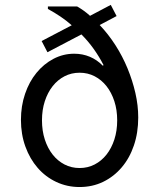

<svg xmlns="http://www.w3.org/2000/svg" viewBox="-20 -742 640 772"><path d="M147.4 -577 170.8 -532 307.4 -603.6Q335 -575.8 357 -544.9Q379 -514 396.4 -480.2L393.4 -477.8Q370.4 -501.4 341.3 -513.7Q312.2 -526 278.4 -526Q234 -526 194.9 -505.4Q155.8 -484.8 126.6 -449Q97.3 -413.3 80.8 -364.7Q64.2 -316.2 64.2 -260Q64.2 -201.9 82.1 -152.6Q99.9 -103.3 131.6 -66.9Q163.2 -30.6 206.5 -10.3Q249.9 10 299.8 10Q351.8 10 394.8 -10.9Q437.8 -31.8 469.4 -69Q501.1 -106.2 518.4 -157.3Q535.8 -208.5 535.8 -269.4Q535.8 -318.2 524.3 -368.3Q512.8 -418.4 492.8 -467Q472.8 -515.6 444.3 -560.1Q415.8 -604.6 380.8 -641.4L448.8 -677.4L425.4 -722.4L342 -678.4Q329.8 -689.6 316.9 -698.8Q304 -708 290.2 -716H172.6V-706Q199 -691.6 222.8 -675.6Q246.6 -659.6 268.4 -640.4ZM300 -66.4Q267 -66.4 239.4 -80.7Q211.7 -95.1 191.7 -120.5Q171.6 -146 160.2 -181Q148.8 -216.1 148.8 -258.1Q148.8 -300.2 160.2 -335.1Q171.6 -370 191.7 -395.5Q211.7 -420.9 239.4 -435.3Q267 -449.6 300 -449.6Q333 -449.6 360.6 -435.3Q388.3 -420.9 408.3 -395.5Q428.4 -370 439.8 -335Q451.2 -300.1 451.2 -258.1Q451.2 -216.2 439.8 -181.1Q428.4 -146 408.3 -120.5Q388.3 -95.1 360.6 -80.7Q333 -66.4 300 -66.4Z"/></svg>

Font: CommitMonoV143 ExtLt
Style: Regular
Weight: 200
Monospace: yes
Designer: Eigil Nikolajsen
Foundry: Eigil Nikolajsen
Version: Version 1.143